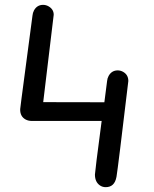

<svg xmlns="http://www.w3.org/2000/svg" viewBox="-20 -774 637 794"><path d="M114.3 -709.5Q115.2 -720.7 120.6 -731Q133.3 -753.9 158.2 -753.9Q170.4 -753.9 181.2 -747.6Q202.1 -735.4 202.1 -712.9Q202.1 -712.9 158.7 -351.6Q158.7 -351.6 411.6 -351.1L422.9 -439Q423.8 -450.2 429.2 -460Q441.9 -482.9 466.8 -482.9Q478 -482.9 488.8 -477.1Q510.7 -464.8 510.7 -439Q467.8 -78.6 461.9 -43.9Q461.9 -43 461.4 -41.5Q453.6 0 417 0Q403.8 0 393.1 -7.3Q372.6 -21.5 372.6 -52.2Q372.6 -63 400.4 -273.9H110.8Q98.1 -273.9 86.9 -279.3Q62.5 -292 63.5 -322.8Q63.5 -325.2 68.8 -365.7Q113.8 -703.6 114.3 -709.5Z"/></svg>

Font: Vibur
Style: Medium
Weight: 400
Version: Version 1.004